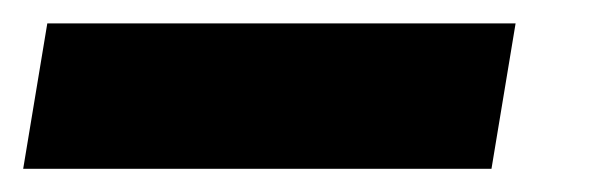

<svg xmlns="http://www.w3.org/2000/svg" viewBox="-66 -20 519 164"><path d="M-25.6 0H374.4L353.8 124.2H-46.2Z"/></svg>

Font: Oak Sans Light Italic
Style: Regular
Weight: 400
Italic angle: -9.5°
Foundry: Erik Kennedy, Walven
Version: Version 1.000;Glyphs 3.1.2 (3151)